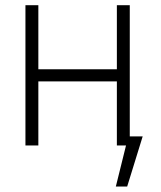

<svg xmlns="http://www.w3.org/2000/svg" viewBox="-20 -550 610 726"><path d="M125 -288.1H421.9V-530.3H470.7V-34.2H519.5L460.9 155.3H418L456.5 0H421.9V-242.2H125V0H76.2V-530.3H125Z"/></svg>

Font: Pretendard GOV ExtraLight
Style: Regular
Weight: 200
Designer: Base glyphs from Inter by Rasmus Andersson; Hangeul glyphs from Noto Sans CJK(Source Han Sans) by Jang Soo-young and Kan
Foundry: Kil Hyung-jin
Version: Version 1.309